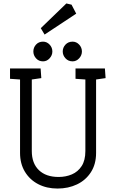

<svg xmlns="http://www.w3.org/2000/svg" viewBox="-20 -1087 668 1111"><path d="M313 4Q250 4 201 -21.5Q152 -47 124 -93.5Q96 -140 96 -202V-627L38 -631V-691H215L219 -635L164 -627V-213Q164 -142 205 -102.5Q246 -63 319 -63Q361 -63 396 -78Q431 -93 452.5 -126Q474 -159 474 -213V-627L417 -631V-691H587L591 -635L536 -627V-202Q536 -137 506 -90.5Q476 -44 425.5 -20Q375 4 313 4ZM400 -732Q375 -732 359 -749.5Q343 -767 343 -789Q343 -812 359 -829Q375 -846 400 -846Q422 -846 438 -829Q454 -812 454 -789Q454 -767 438 -749.5Q422 -732 400 -732ZM229 -732Q204 -732 188.5 -749.5Q173 -767 173 -789Q173 -812 188.5 -829Q204 -846 229 -846Q251 -846 267 -829Q283 -812 283 -789Q283 -767 267 -749.5Q251 -732 229 -732ZM238 -887 216 -924 364 -1067 394 -1060 421 -1008Z"/></svg>

Font: Kreon Light
Style: Regular
Weight: 300
Designer: Julia Petretta
Foundry: Julia Petretta and Eli Heuer
Version: Version 2.002